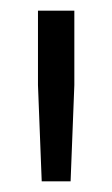

<svg xmlns="http://www.w3.org/2000/svg" viewBox="-20 -725 209 359"><path d="M51 -705H119V-566L112 -386H58L51 -566Z"/></svg>

Font: Metropolitano
Style: Regular
Weight: 400
Designer: Fonts by Alex Slobzheninov & Chris M. Simpson / Changes by Cristiano Sobral
Foundry: Fonts by Alex Slobzheninov & Chris M. Simpson / Changes by Cristiano Sobral
Version: Version 1.00;August 30, 2020;FontCreator 13.0.0.2681 64-bit